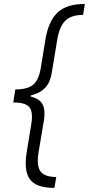

<svg xmlns="http://www.w3.org/2000/svg" viewBox="-20 -781 440 949"><path d="M248.9 147.7Q159.1 147.7 128 105.5Q96.9 63.2 112.2 -29.8L134.6 -167.6Q144.5 -227.3 125.5 -250.9Q106.5 -274.5 46.9 -274.5H45.5L55.8 -339.1H57.2Q117.2 -339.1 144.5 -362.7Q171.9 -386.4 181.8 -446L204.2 -583.8Q219.5 -676.8 264.4 -719.1Q309.3 -761.4 399.5 -761.4L390.6 -707.4Q331.7 -707.4 302.6 -678.4Q273.4 -649.5 262.8 -583.8L236.9 -427.2Q231.9 -394.9 221.2 -372.9Q210.6 -350.9 188.7 -334.3Q166.9 -317.8 133.2 -310L132.1 -303.6Q177.2 -292.3 191.1 -263.8Q204.9 -235.4 197.1 -186.4L170.8 -29.8Q159.8 35.9 179.3 64.8Q198.9 93.8 258.2 93.8Z"/></svg>

Font: Karasuma Gothic
Style: Light Italic
Weight: 300
Italic angle: 9.39998°
Designer: Rasmus Andersson / Ryoko Nishizuka
Foundry: rsms
Version: Version 1.00